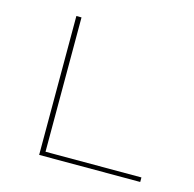

<svg xmlns="http://www.w3.org/2000/svg" viewBox="-76 -536 620 613"><g transform="rotate(15 234.0 -229.5)"><path d="M438 -15V0H104V-459H121V-15Z"/></g></svg>

Font: Ysabeau SC Thin
Style: Regular
Weight: 200
Designer: Christian Thalmann (Catharsis Fonts)
Version: Version 0.003